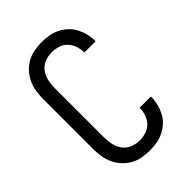

<svg xmlns="http://www.w3.org/2000/svg" viewBox="-221 -838 941 941"><g transform="rotate(-45 250.0 -367.5)"><path d="M247 8Q221 8 194.5 3Q168 -2 145 -15Q122 -28 104 -48Q86 -68 75 -92Q64 -116 60 -142.5Q56 -169 56 -195V-540Q56 -566 60 -592.5Q64 -619 75 -643Q86 -667 104 -687Q122 -707 145 -720Q168 -733 194.5 -738Q221 -743 247 -743Q272 -743 296.5 -739Q321 -735 343.5 -724Q366 -713 384.5 -696Q403 -679 414.5 -657Q426 -635 432 -611Q438 -587 438 -562Q438 -561 438 -560.5Q438 -560 438 -559H360Q360 -559 360 -559.5Q360 -560 360 -561Q360 -583 352.5 -605Q345 -627 329.5 -643Q314 -659 292 -666Q270 -673 247 -673Q222 -673 198.5 -663.5Q175 -654 160 -634Q145 -614 139.5 -589.5Q134 -565 134 -540V-195Q134 -170 139.5 -145.5Q145 -121 160 -101Q175 -81 198.5 -71.5Q222 -62 247 -62Q270 -62 292 -69Q314 -76 329.5 -92Q345 -108 352.5 -130Q360 -152 360 -174Q360 -175 360 -175.5Q360 -176 360 -176H438Q438 -175 438 -174.5Q438 -174 438 -173Q438 -148 432 -124Q426 -100 414.5 -78Q403 -56 384.5 -39Q366 -22 343.5 -11Q321 0 296.5 4Q272 8 247 8Z"/></g></svg>

Font: Zed Sans
Style: Regular
Weight: 400
Designer: Belleve Invis
Foundry: Belleve Invis
Version: Version 1.0.0; ttfautohint (v1.8.4)